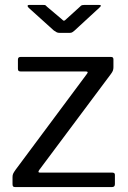

<svg xmlns="http://www.w3.org/2000/svg" viewBox="-20 -762 522 782"><path d="M43 0Q36 0 33.5 -2.5Q31 -5 31 -12V-41Q31 -49 33.5 -54.5Q36 -60 43 -70L334 -461Q342 -471 329 -471H64Q58 -471 55.5 -473.5Q53 -476 53 -482V-519Q53 -530 63 -530H433Q442 -530 442 -520V-488Q442 -481 440 -475Q438 -469 432 -461L140 -70Q132 -59 143 -59H437Q448 -59 448 -50V-12Q448 -6 445 -3Q442 0 435 0H43ZM306 -735Q310 -740 314.5 -741Q319 -742 324 -742H383Q398 -742 384 -730L283 -637Q279 -634 275 -631Q271 -628 263 -628H224Q215 -628 210 -631Q205 -634 199 -638L97 -730Q92 -735 92.5 -738.5Q93 -742 99 -742H153Q160 -742 163 -741.5Q166 -741 171 -735L229 -686Q238 -677 241 -677.5Q244 -678 252 -686Z"/></svg>

Font: Libre Franklin Thin
Style: Regular
Weight: 400
Version: Version 3.000